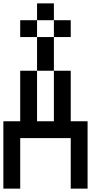

<svg xmlns="http://www.w3.org/2000/svg" viewBox="-20 -1120 640 1140"><path d="M0 0V-400H100V-700H200V-400H300V-700H400V-400H500V0H400V-300H100V0ZM200 -700V-900H300V-700ZM200 -1000V-900H100V-1000ZM200 -1100H300V-1000H200ZM400 -1000V-900H300V-1000Z"/></svg>

Font: Galmuri9 Regular
Style: Regular
Weight: 400
Designer: Lee Minseo (quiple)
Version: Version 2.399;hotconv 1.1.1;makeotfexe 2.6.0 DEVELOPMENT